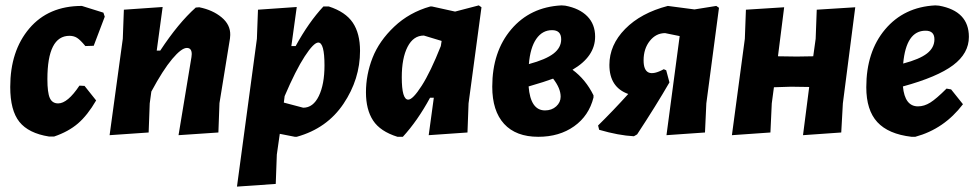

<svg xmlns="http://www.w3.org/2000/svg" viewBox="-20 -498 3625 713"><path d="M284 -476 364 -451 369 -436 328 -328 297 -327Q278 -350 266 -357.5Q254 -365 238 -365Q156 -365 156 -204Q156 -154 165 -134Q174 -114 196 -114Q231 -114 275 -180L294 -179L337 -125Q305 -70 269.5 -39.5Q234 -9 181 9H162Q86 -3 52 -45.5Q18 -88 18 -175Q18 -309 89 -392.5Q160 -476 284 -476Z M387 4 436 -354 440 -462 584 -472 562 -310H575Q642 -412 707 -470L720 -471Q770 -461 803 -433.5Q836 -406 835 -368L834 -355L795 -115L791 -6L643 4L691 -286L692 -297Q692 -320 674 -320Q654 -320 619.5 -279Q585 -238 542 -158L536 -114L532 -6Z M1082 -472 1062 -327H1078Q1126 -415 1181 -474H1201Q1263 -454 1290 -414Q1317 -374 1317 -309Q1317 -204 1255.5 -112.5Q1194 -21 1082 10H1075L1019 -1L1008 76L1004 185L860 195L934 -354L938 -462ZM1162 -340Q1145 -340 1111.5 -288.5Q1078 -237 1037 -141L1034 -117L1106 -98Q1143 -98 1164 -141.5Q1185 -185 1185 -255Q1185 -340 1162 -340Z M1578 -474H1584L1670 -455L1758 -478L1768 -471L1720 -114L1716 -6L1572 4L1591 -135H1577Q1531 -50 1476 10H1456Q1392 -10 1365.5 -50.5Q1339 -91 1339 -155Q1339 -221 1363.5 -283.5Q1388 -346 1444 -399Q1500 -452 1578 -474ZM1472 -211Q1472 -128 1496 -128Q1513 -128 1546 -179.5Q1579 -231 1617 -327L1620 -346L1554 -366Q1515 -366 1493.5 -324Q1472 -282 1472 -211Z M1979 10Q1896 10 1852 -38Q1808 -86 1808 -176Q1808 -306 1878.5 -389Q1949 -472 2065 -478L2079 -477Q2132 -467 2161 -437.5Q2190 -408 2190 -362Q2190 -288 2106 -239Q2155 -203 2184 -144V-136Q2167 -68 2112 -29Q2057 10 1979 10ZM2030 -386Q1994 -386 1971.5 -353.5Q1949 -321 1944 -260Q2007 -277 2035.5 -299Q2064 -321 2064 -352Q2064 -386 2030 -386ZM2062 -139Q2062 -170 2034 -206Q2005 -195 1943 -177Q1950 -88 2004 -88Q2029 -88 2045.5 -103Q2062 -118 2062 -139Z M2334 8Q2277 5 2205 -16L2201 -32Q2257 -87 2313 -149Q2243 -174 2243 -257Q2243 -331 2301.5 -390.5Q2360 -450 2460 -476L2559 -463L2640 -476L2650 -469L2603 -114L2598 -6L2455 4L2504 -364L2450 -375Q2416 -375 2393 -346Q2370 -317 2370 -274Q2370 -200 2445 -241L2454 -237L2466 -192Q2417 -107 2346 1Z M2892 -471 2869 -289 2939 -288 3000 -289 3009 -354 3013 -462 3156 -471 3110 -114 3104 -6 2962 4 2985 -175 2918 -176 2854 -174 2846 -114 2841 -6 2698 4 2746 -354 2750 -462Z M3556 -111Q3486 -19 3379 10H3365Q3279 0 3238 -44.5Q3197 -89 3197 -174Q3197 -306 3267 -389Q3337 -472 3453 -478L3467 -477Q3578 -457 3578 -361Q3578 -300 3519.5 -256Q3461 -212 3333 -177Q3340 -103 3389 -103Q3412 -103 3434.5 -117Q3457 -131 3495 -169L3512 -166ZM3417 -384Q3345 -384 3334 -262Q3395 -278 3422.5 -299.5Q3450 -321 3450 -352Q3450 -384 3417 -384Z"/></svg>

Font: Alegreya Sans ExtraBold
Style: Italic
Weight: 800
Italic angle: -7°
Designer: Juan Pablo del Peral
Foundry: Huerta Tipografica
Version: Version 2.007